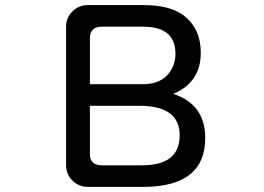

<svg xmlns="http://www.w3.org/2000/svg" viewBox="-20 -728 1040 756"><path d="M662.1 -358.4Q788.1 -317.4 788.1 -184.6Q788.1 2.9 555.7 7.8H326.2Q288.1 7.8 261.7 -20.5Q240.2 -44.9 240.2 -78.1V-622.1Q240.2 -659.2 265.6 -683.6Q291 -708 326.2 -708H546.9Q659.2 -708 714.8 -657.7Q770.5 -607.4 770.5 -520.5Q770.5 -403.3 662.1 -358.4ZM334 -311.5V-124Q333 -77.1 380.9 -77.1H539.1Q687.5 -77.1 687.5 -195.3Q687.5 -308.6 536.1 -311.5H334ZM334 -396.5H542Q605.5 -396.5 638.2 -431.6Q670.9 -466.8 670.9 -516.6Q670.9 -623 543 -623H380.9Q334 -623 334 -576.2V-396.5Z"/></svg>

Font: YuPearl-Regular
Style: Regular
Weight: 400
Designer: Max Yao
Foundry: Max-Everyday
Version: Version 1.011; ttfautohint (v1.8.3)